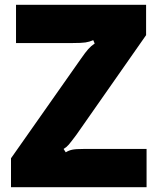

<svg xmlns="http://www.w3.org/2000/svg" viewBox="-20 -783 664 803"><path d="M26 0V-121L319 -538Q337 -564 349 -577.5Q361 -591 376 -601L370 -615Q354 -608 337.5 -605.5Q321 -603 284 -603H47V-763H591V-636L300 -220Q277 -189 267.5 -178Q258 -167 246 -160L255 -146Q268 -154 282.5 -157Q297 -160 329 -160H593V0Z"/></svg>

Font: Open Sauce Sans Black
Style: Regular
Weight: 900
Designer: Alfredo Marco Pradil
Foundry: Creative Sauce Fz LLC
Version: Version 1.477